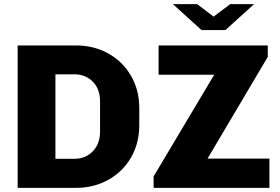

<svg xmlns="http://www.w3.org/2000/svg" viewBox="-20 -905 1351 925"><path d="M651 -384V-302Q651 -214 610.5 -145Q570 -76 500.5 -38Q431 0 348 0H65V-686H348Q431 -686 500.5 -648Q570 -610 610.5 -541Q651 -472 651 -384ZM247 -140H339Q392 -140 427 -176Q462 -212 462 -271V-417Q462 -476 427 -511.5Q392 -547 339 -547H247ZM1270 -686V-631L980 -141H1278V0H720V-55L1012 -545H744V-686ZM1009 -825 1089 -885H1204L1066 -760H951L813 -885H930Z"/></svg>

Font: Chivo ExtraBold
Style: Regular
Weight: 800
Designer: Hector Gatti
Foundry: Omnibus-Type
Version: Version 1.007